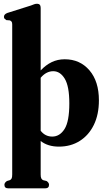

<svg xmlns="http://www.w3.org/2000/svg" viewBox="-20 -769 566 1022"><path d="M196.5 -727V-394Q223.5 -423 255 -438.2Q286.5 -453.5 324.5 -453.5Q405.5 -453.5 456 -394.8Q506.5 -336 506.5 -235Q506.5 -159.5 479.5 -104.2Q452.5 -49 404.5 -18.8Q356.5 11.5 293.5 11.5Q234.5 11.5 196.5 -18.5V160Q196.5 174 199.8 180.5Q203 187 209.5 190L228 194.5Q241 203.5 241 214.5Q241 233.5 220.5 233.5H24Q3.5 233.5 3.5 214.5Q3.5 203.5 17 194.5L32 190Q38.5 187.5 41.8 181Q45 174.5 45 160V-638.5Q45 -650 41.5 -654Q38 -658 32.5 -660.5L13.5 -662Q8.5 -665.5 4.8 -669Q1 -672.5 1 -679.5Q1 -693 19 -700L144 -739.5Q155.5 -744 162.5 -746.5Q169.5 -749 177.5 -749Q196.5 -749 196.5 -727ZM263.5 -390Q226 -390 196.5 -355V-73Q220.5 -42 258 -42Q298 -42 323.5 -82.2Q349 -122.5 349 -218.5Q349 -309.5 324.8 -349.8Q300.5 -390 263.5 -390Z"/></svg>

Font: Fraunces 144pt S050
Style: Bold
Weight: 700
Version: Version 1.000; ttfautohint (v1.8.3)